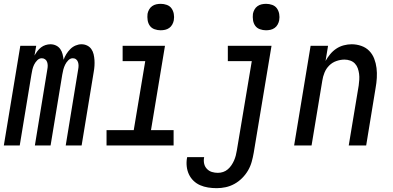

<svg xmlns="http://www.w3.org/2000/svg" viewBox="-29 -759 2049 1002"><path d="M-9 0 77 -520H160L151 -469Q157 -480 165.5 -491.5Q174 -503 185 -511.5Q196 -520 209 -524Q222 -528 234 -528Q250 -528 263.5 -521.5Q277 -515 285.5 -503Q294 -491 297.5 -476.5Q301 -462 303 -447Q308 -462 317 -476.5Q326 -491 338 -503Q350 -515 365.5 -521.5Q381 -528 396 -528Q412 -528 425.5 -521.5Q439 -515 447.5 -503Q456 -491 459.5 -476Q463 -461 464 -446Q465 -431 464 -415Q463 -399 460 -383L397 0H314L379 -397Q381 -407 381 -416.5Q381 -426 378 -435Q375 -444 368 -449.5Q361 -455 351 -455Q338 -455 327.5 -444.5Q317 -434 311 -421.5Q305 -409 301.5 -396Q298 -383 296 -370L235 0H153L218 -397Q220 -407 220 -416.5Q220 -426 217 -435Q214 -444 206.5 -449.5Q199 -455 189 -455Q176 -455 165.5 -444.5Q155 -434 149 -421.5Q143 -409 140 -396Q137 -383 135 -370L74 0Z M877 0H527V-80H669L729 -440H611V-520H832L759 -80H877ZM809 -601Q793 -601 777.5 -606.5Q762 -612 753 -624.5Q744 -637 741.5 -653.5Q739 -670 741 -687Q743 -698 749 -709Q755 -720 765 -727Q775 -734 786.5 -736.5Q798 -739 810 -739Q826 -739 841.5 -733.5Q857 -728 866 -715.5Q875 -703 878 -686.5Q881 -670 878 -653Q876 -642 870 -631Q864 -620 854 -613Q844 -606 832.5 -603.5Q821 -601 809 -601Z M1102 223Q1079 223 1057 219.5Q1035 216 1015.5 207.5Q996 199 981 184.5Q966 170 957 151Q948 132 945.5 109.5Q943 87 947 65L948 61H1037L1036 63Q1033 80 1036.5 95.5Q1040 111 1051 122.5Q1062 134 1077 138.5Q1092 143 1108 143Q1122 143 1135.5 138.5Q1149 134 1160 124.5Q1171 115 1179 103Q1187 91 1192.5 78.5Q1198 66 1201.5 52.5Q1205 39 1207 26L1285 -440H1160V-520H1388L1295 39Q1291 62 1284.5 85.5Q1278 109 1265.5 130.5Q1253 152 1234.5 170.5Q1216 189 1194 201Q1172 213 1148.5 218Q1125 223 1102 223ZM1359 -601Q1343 -601 1327.5 -606.5Q1312 -612 1303 -624.5Q1294 -637 1291.5 -653.5Q1289 -670 1291 -687Q1293 -698 1299 -709Q1305 -720 1315 -727Q1325 -734 1336.5 -736.5Q1348 -739 1360 -739Q1376 -739 1391.5 -733.5Q1407 -728 1416 -715.5Q1425 -703 1428 -686.5Q1431 -670 1428 -653Q1426 -642 1420 -631Q1414 -620 1404 -613Q1394 -606 1382.5 -603.5Q1371 -601 1359 -601Z M1506 0 1592 -520H1683L1670 -441Q1680 -459 1694 -476Q1708 -493 1726 -505Q1744 -517 1765 -522.5Q1786 -528 1806 -528Q1832 -528 1856.5 -519.5Q1881 -511 1898 -493.5Q1915 -476 1924 -452.5Q1933 -429 1936 -404Q1939 -379 1937.5 -352.5Q1936 -326 1931 -299L1882 0H1791L1843 -313Q1845 -328 1846 -343.5Q1847 -359 1845 -374Q1843 -389 1838 -403Q1833 -417 1823 -427.5Q1813 -438 1798.5 -443Q1784 -448 1769 -448Q1748 -448 1726.5 -440.5Q1705 -433 1689 -417Q1673 -401 1664.5 -380Q1656 -359 1653 -338L1597 0Z"/></svg>

Font: Iosevka Term Curly Md Obl
Style: Regular
Weight: 500
Italic angle: -9°
Designer: Belleve Invis
Foundry: Belleve Invis
Version: Version 32.3.0